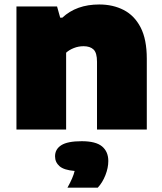

<svg xmlns="http://www.w3.org/2000/svg" viewBox="-20 -579 726 858"><path d="M53.5 0V-550H235L249 -500H258.5Q321.5 -559 423.5 -559Q485 -559 533 -534.2Q581 -509.5 608.5 -456.2Q636 -403 636 -316.5V0H413.5V-303Q413.5 -343 398 -357.8Q382.5 -372.5 353.5 -372.5Q330.5 -372.5 309.8 -364.2Q289 -356 275.5 -343.5V0ZM281.5 259.5Q306.5 215 313.5 185Q265.5 181 245.8 163.5Q226 146 226 119.5Q226 87.5 254 69.8Q282 52 345 52Q408 52 436 75.2Q464 98.5 464 140.5Q464 171 451 204Q438 237 417 259.5Z"/></svg>

Font: Encode Sans Semi Expanded Black
Style: Regular
Weight: 900
Width: 6
Designer: Multiple Designers
Foundry: Impallari Type
Version: Version 3.000; ttfautohint (v1.8.3) -l 8 -r 50 -G 200 -x 14 